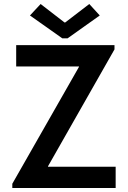

<svg xmlns="http://www.w3.org/2000/svg" viewBox="-20 -947 645 967"><path d="M42 -21.5 377.9 -610.4V-612.3H61.5V-719.7H556.6V-698.2L221.7 -109.4V-107.4H562.5V0H42ZM304.7 -834H308.6L429.7 -926.8L482.4 -869.1L320.3 -753.9H293.9L130.9 -869.1L184.6 -926.8Z"/></svg>

Font: Reddit Sans Fudge SemiBold
Style: Regular
Weight: 600
Designer: Stephen Hutchings
Foundry: Reddit
Version: Version 1.011